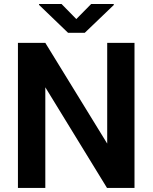

<svg xmlns="http://www.w3.org/2000/svg" viewBox="-20 -921 748 941"><path d="M639.2 -710.9V0H504.4L202.1 -493.2V0H67.9V-710.9H202.1L505.4 -217.3V-710.9ZM281.7 -901.4 354 -827.6 426.8 -901.4H537.6V-896.5L395.5 -760.3H313.5L171.4 -897V-901.4Z"/></svg>

Font: Vazirmatn UI SemiBold
Style: Regular
Weight: 600
Designer: Saber Rastikerdar
Foundry: Saber Rastikerdar
Version: Version 33.003